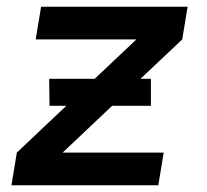

<svg xmlns="http://www.w3.org/2000/svg" viewBox="-20 -550 616 570"><path d="M14 0H450L466 -97H166L313 -236H428V-316H397L521 -433L537 -530H102L86 -433H385L261 -316H126L127 -236H177L30 -97Z"/></svg>

Font: Iosevka Sparkle SmBdObl
Style: Regular
Weight: 600
Italic angle: -9°
Designer: Belleve Invis
Foundry: Belleve Invis
Version: Version 4.5.0; ttfautohint (v1.8.3)